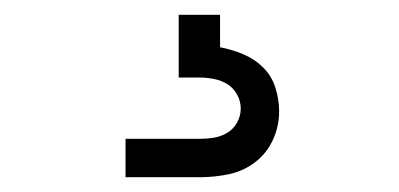

<svg xmlns="http://www.w3.org/2000/svg" viewBox="-20 -20 540 260"><path d="M150 220V168H250Q260 168 269.5 166.5Q279 165 287.5 160Q296 155 301 146Q306 137 306 127Q306 117 301 108Q296 99 288 94Q280 89 270 87Q260 85 250 85H222V0H278V44Q294 47 309.5 53.5Q325 60 336.5 71.5Q348 83 353 99Q358 115 358 131Q358 151 349.5 169.5Q341 188 325 200Q309 212 289.5 216Q270 220 250 220Z"/></svg>

Font: Iosevka Light
Style: Regular
Weight: 300
Monospace: yes
Designer: Belleve Invis
Foundry: Belleve Invis
Version: Version 32.5.0; ttfautohint (v1.8.4)